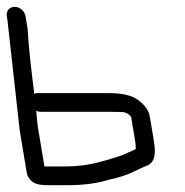

<svg xmlns="http://www.w3.org/2000/svg" viewBox="-35 -546 543 564"><path d="M46 -462.3 45.9 -462.9 40 -498.5C37.5 -513.5 22.9 -526 7.9 -526C-7.1 -526 -17.5 -513.5 -15 -498.5L-13.1 -486.8L22.8 -163.5L43.7 -37.7C45.4 -27.9 51.4 -18.9 60 -12.3C72.3 -2.8 89.5 -2 112.2 -2H164.2C209.3 -2 249.1 -7 283.9 -17.8C314.8 -24.2 338.6 -32.4 357.7 -41.8C376 -50.7 388.7 -56.4 394.9 -58.6C427.1 -70 420.6 -110.2 416 -138.2L405.3 -202.2C402.2 -220.9 391.5 -236.5 372.2 -251.1C352.8 -266.6 322.7 -272.5 283.1 -272.5H75.1C72.2 -272.5 68.5 -271.7 65.6 -270.6C57 -340.3 49.8 -398.5 46 -462.3ZM84.3 -217.5H292.3C302.8 -217.5 313.1 -217.3 323 -217C336.6 -216.6 349.6 -206.7 350.6 -200.3L361 -138.2C363.8 -121.5 364.1 -110.6 363.7 -108.5C362.2 -106 345.7 -100.6 331.4 -93.3C324.8 -90.1 301 -81.7 255.2 -69.4C224.6 -61.2 190.9 -57 155 -57H103C100.3 -57 97.8 -57 95.5 -57.1L77.8 -163.2C73.8 -187.2 73.4 -198.6 71.4 -220.6C75.4 -218.8 80.1 -217.5 84.3 -217.5Z"/></svg>

Font: MewTooHand
Style: BdLta
Weight: 400
Designer: Mew Too, Robert Jablonski
Version: Version 0.77